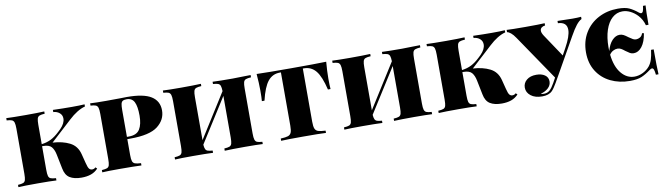

<svg xmlns="http://www.w3.org/2000/svg" viewBox="-35 -1137 5788 1666"><g transform="rotate(-10 2859.0 -304.0)"><path d="M730 -40Q703 -11 667 1.5Q631 14 584 14Q519 14 480.5 -10Q442 -34 431 -94L406 -218Q397 -264 376 -289Q355 -314 302 -314H293V-106Q293 -68 298 -51Q303 -34 317.5 -28Q332 -22 364 -20V0Q309 -3 202 -3Q83 -3 29 0V-20Q61 -22 75.5 -28Q90 -34 95 -51Q100 -68 100 -106V-502Q100 -540 94.5 -557Q89 -574 75 -580Q61 -586 29 -588V-608Q83 -605 202 -605Q308 -605 364 -608V-588Q332 -586 317.5 -580Q303 -574 298 -557Q293 -540 293 -502V-332Q340 -338 376.5 -356.5Q413 -375 451 -411L474 -433Q517 -477 517 -519Q517 -549 495 -568Q473 -587 440 -589V-608Q524 -605 606 -605Q678 -605 719 -608V-589Q649 -570 574 -500L388 -329Q475 -324 537.5 -292.5Q600 -261 619 -187L640 -105Q650 -64 660.5 -52Q671 -40 686 -40Q704 -40 717 -53Z M1032 -246V-106Q1032 -68 1038 -51Q1044 -34 1060.5 -28Q1077 -22 1113 -20V0Q1046 -3 916 -3Q816 -3 768 0V-20Q800 -22 814.5 -28Q829 -34 834 -51Q839 -68 839 -106V-502Q839 -540 833.5 -557Q828 -574 814 -580Q800 -586 768 -588V-608Q816 -605 910 -605L1038 -606Q1061 -607 1091 -607Q1237 -607 1304.5 -565Q1372 -523 1372 -440Q1372 -357 1300.5 -301.5Q1229 -246 1059 -246ZM1032 -502V-266H1049Q1119 -266 1145.5 -309.5Q1172 -353 1172 -429Q1172 -510 1152.5 -549Q1133 -588 1086 -588Q1063 -588 1051.5 -581Q1040 -574 1036 -556Q1032 -538 1032 -502Z M2111 -502V-106Q2111 -68 2116.5 -51Q2122 -34 2136 -28Q2150 -22 2182 -20V0Q2131 -3 2024 -3Q1909 -3 1847 0V-20Q1879 -22 1893.5 -28Q1908 -34 1913 -51Q1918 -68 1918 -106V-471L1673 -84Q1675 -57 1681.5 -44Q1688 -31 1702 -26.5Q1716 -22 1744 -20V0Q1683 -3 1567 -3Q1460 -3 1409 0V-20Q1441 -22 1455.5 -28Q1470 -34 1475 -51Q1480 -68 1480 -106V-502Q1480 -540 1474.5 -557Q1469 -574 1455 -580Q1441 -586 1409 -588V-608Q1460 -605 1567 -605Q1682 -605 1744 -608V-588Q1712 -586 1697.5 -580Q1683 -574 1678 -557Q1673 -540 1673 -502V-124L1918 -513Q1917 -545 1911.5 -560Q1906 -575 1891.5 -580.5Q1877 -586 1847 -588V-608Q1908 -605 2024 -605Q2062 -605 2118 -607Q2174 -609 2182 -608V-588Q2150 -586 2135.5 -580Q2121 -574 2116 -557Q2111 -540 2111 -502Z M2841 -460Q2841 -400 2844 -368H2821Q2793 -486 2752.5 -535.5Q2712 -585 2647 -585H2638V-116Q2638 -74 2646 -55Q2654 -36 2674 -29Q2694 -22 2739 -20V0Q2683 -3 2537 -3Q2392 -3 2344 0V-20Q2389 -22 2409 -29Q2429 -36 2437 -55Q2445 -74 2445 -116V-585H2436Q2371 -585 2330.5 -535.5Q2290 -486 2262 -368H2239Q2242 -400 2242 -460Q2242 -525 2235 -608Q2324 -605 2537 -605Q2756 -605 2848 -608Q2841 -525 2841 -460Z M3603 -502V-106Q3603 -68 3608.5 -51Q3614 -34 3628 -28Q3642 -22 3674 -20V0Q3623 -3 3516 -3Q3401 -3 3339 0V-20Q3371 -22 3385.5 -28Q3400 -34 3405 -51Q3410 -68 3410 -106V-471L3165 -84Q3167 -57 3173.5 -44Q3180 -31 3194 -26.5Q3208 -22 3236 -20V0Q3175 -3 3059 -3Q2952 -3 2901 0V-20Q2933 -22 2947.5 -28Q2962 -34 2967 -51Q2972 -68 2972 -106V-502Q2972 -540 2966.5 -557Q2961 -574 2947 -580Q2933 -586 2901 -588V-608Q2952 -605 3059 -605Q3174 -605 3236 -608V-588Q3204 -586 3189.5 -580Q3175 -574 3170 -557Q3165 -540 3165 -502V-124L3410 -513Q3409 -545 3403.5 -560Q3398 -575 3383.5 -580.5Q3369 -586 3339 -588V-608Q3400 -605 3516 -605Q3554 -605 3610 -607Q3666 -609 3674 -608V-588Q3642 -586 3627.5 -580Q3613 -574 3608 -557Q3603 -540 3603 -502Z M4433 -40Q4406 -11 4370 1.5Q4334 14 4287 14Q4222 14 4183.5 -10Q4145 -34 4134 -94L4109 -218Q4100 -264 4079 -289Q4058 -314 4005 -314H3996V-106Q3996 -68 4001 -51Q4006 -34 4020.5 -28Q4035 -22 4067 -20V0Q4012 -3 3905 -3Q3786 -3 3732 0V-20Q3764 -22 3778.5 -28Q3793 -34 3798 -51Q3803 -68 3803 -106V-502Q3803 -540 3797.5 -557Q3792 -574 3778 -580Q3764 -586 3732 -588V-608Q3786 -605 3905 -605Q4011 -605 4067 -608V-588Q4035 -586 4020.5 -580Q4006 -574 4001 -557Q3996 -540 3996 -502V-332Q4043 -338 4079.5 -356.5Q4116 -375 4154 -411L4177 -433Q4220 -477 4220 -519Q4220 -549 4198 -568Q4176 -587 4143 -589V-608Q4227 -605 4309 -605Q4381 -605 4422 -608V-589Q4352 -570 4277 -500L4091 -329Q4178 -324 4240.5 -292.5Q4303 -261 4322 -187L4343 -105Q4353 -64 4363.5 -52Q4374 -40 4389 -40Q4407 -40 4420 -53Z M5094 -608V-588Q5071 -577 5046 -545.5Q5021 -514 4988 -455L4831 -177L4777 -82Q4750 -35 4731 -16Q4701 14 4643 14Q4580 14 4543 -15Q4506 -44 4506 -87Q4506 -127 4537.5 -153.5Q4569 -180 4623 -180Q4669 -180 4698 -160Q4727 -140 4727 -104Q4727 -71 4701.5 -46.5Q4676 -22 4634 -11Q4640 -6 4660 -6Q4692 -6 4712.5 -24.5Q4733 -43 4756 -84L4780 -128L4510 -525Q4490 -555 4471 -570.5Q4452 -586 4438 -588V-608Q4478 -605 4602 -605Q4728 -605 4773 -608V-588Q4754 -586 4741.5 -576Q4729 -566 4729 -548Q4729 -530 4746 -504L4879 -305L4912 -365Q4965 -461 4965 -516Q4965 -585 4886 -588V-608Q4961 -605 5017 -605Q5064 -605 5094 -608Z M5669 0H5646Q5643 -31 5637.5 -45.5Q5632 -60 5621 -60Q5613 -60 5601 -51Q5557 -18 5519 -2Q5481 14 5416 14Q5322 14 5246 -23Q5170 -60 5126 -130Q5082 -200 5082 -296Q5082 -393 5126.5 -467Q5171 -541 5248 -581.5Q5325 -622 5419 -622Q5483 -622 5519 -605.5Q5555 -589 5594 -557Q5605 -548 5613 -548Q5624 -548 5630 -562.5Q5636 -577 5639 -608H5662Q5658 -559 5658 -438H5635Q5621 -490 5587 -527Q5559 -557 5524.5 -574.5Q5490 -592 5454 -592Q5403 -592 5364 -557Q5325 -522 5303.5 -457Q5282 -392 5282 -305Q5282 -283 5283 -272Q5299 -332 5329.5 -364Q5360 -396 5395 -396Q5414 -396 5430 -387.5Q5446 -379 5468 -362Q5491 -346 5503.5 -339Q5516 -332 5531 -332Q5548 -332 5565.5 -342Q5583 -352 5590 -376L5606 -373Q5594 -298 5562.5 -257.5Q5531 -217 5490 -217Q5471 -217 5457 -225Q5443 -233 5420 -250Q5402 -265 5387.5 -273Q5373 -281 5356 -281Q5337 -281 5317.5 -270.5Q5298 -260 5285 -240Q5297 -133 5345.5 -74.5Q5394 -16 5461 -16Q5498 -16 5534.5 -33.5Q5571 -51 5596 -81Q5615 -105 5625 -136Q5635 -167 5642 -220H5665Q5665 -63 5669 0Z"/></g></svg>

Font: Playfair Display SC Black
Style: Regular
Weight: 900
Designer: Claus Eggers Sørensen
Foundry: Claus Eggers Sørensen
Version: Version 1.200; ttfautohint (v1.6)